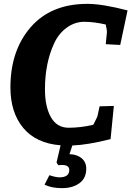

<svg xmlns="http://www.w3.org/2000/svg" viewBox="-20 -740 681 995"><path d="M427 134Q427 184 391.5 209.5Q356 235 301.5 235Q247 235 211 217L236 168Q269 179 288 179Q339 179 339 141Q339 115 302 115L282 116L273 102L294 13Q167 3 100.5 -77Q34 -157 34 -287Q34 -478 139 -599Q244 -720 433 -720Q511 -720 641 -686L603 -507L528 -511L534 -572Q535 -581 528 -613Q467 -627 417 -627Q367 -627 325 -596Q283 -565 260 -514Q213 -412 213 -277Q213 -187 244 -132.5Q275 -78 335.5 -78Q396 -78 463 -93Q464 -95 470 -106Q486 -137 486 -142L496 -189L570 -191L553 -19Q434 11 355 14L340 59Q379 60 403 80Q427 100 427 134Z"/></svg>

Font: Andada SC
Style: Bold Italic
Weight: 700
Italic angle: -8.29999°
Designer: Carolina Giovagnoli
Foundry: Carolina Giovagnoli
Version: Version 1.003